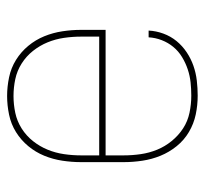

<svg xmlns="http://www.w3.org/2000/svg" viewBox="-38 -530 576 540"><g transform="rotate(90 250.0 -260.0)"><path d="M250 8Q224 8 197.5 2.5Q171 -3 148.5 -17Q126 -31 109 -51.5Q92 -72 82 -96.5Q72 -121 68 -147.5Q64 -174 64 -200V-269H417V-320Q417 -344 413.5 -368Q410 -392 401 -414Q392 -436 376.5 -455Q361 -474 341 -487Q321 -500 297 -505Q273 -510 249 -510Q230 -510 211.5 -508Q193 -506 175 -500Q157 -494 140.5 -484Q124 -474 112 -459.5Q100 -445 93 -427Q86 -409 85 -390H66Q67 -411 74.5 -431.5Q82 -452 95.5 -468.5Q109 -485 127 -497Q145 -509 165 -516Q185 -523 206.5 -525.5Q228 -528 249 -528Q276 -528 302 -522.5Q328 -517 351 -503.5Q374 -490 391 -469Q408 -448 418 -423.5Q428 -399 432 -372.5Q436 -346 436 -320V-200Q436 -174 432 -147.5Q428 -121 418 -96.5Q408 -72 391 -51.5Q374 -31 351.5 -17Q329 -3 302.5 2.5Q276 8 250 8ZM250 -10Q274 -10 297.5 -15Q321 -20 341.5 -33Q362 -46 377 -65Q392 -84 401 -106Q410 -128 413.5 -152Q417 -176 417 -200V-251H83V-200Q83 -176 86.5 -152Q90 -128 99 -106Q108 -84 123 -65Q138 -46 158.5 -33Q179 -20 202.5 -15Q226 -10 250 -10Z"/></g></svg>

Font: Iosevka Thin
Style: Regular
Weight: 100
Monospace: yes
Designer: Belleve Invis
Foundry: Belleve Invis
Version: Version 32.5.0; ttfautohint (v1.8.4)